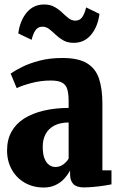

<svg xmlns="http://www.w3.org/2000/svg" viewBox="-20 -825 527 856"><path d="M174.5 11Q128 11 91 -10Q54 -31 32.8 -68.5Q11.5 -106 11.5 -154.5Q11.5 -202.5 31.5 -238.2Q51.5 -274 88.2 -297Q125 -320 175.2 -331.8Q225.5 -343.5 286 -344V-373.5Q286 -404.5 280.5 -425.2Q275 -446 258 -456Q241 -466 206 -466Q161.5 -466 118.8 -454.5Q76 -443 54.5 -432L27.5 -497Q46.5 -510.5 79.2 -526.8Q112 -543 157 -554.8Q202 -566.5 258 -566.5Q329 -566.5 367.8 -543Q406.5 -519.5 421.5 -474.2Q436.5 -429 436.5 -363V-65.5H477V-3Q467 -1 445 2.5Q423 6 398 8.2Q373 10.5 353 10.5Q321.5 10.5 307 -4.5Q292.5 -19.5 292.5 -47V-65Q282 -45.5 266 -28Q250 -10.5 227.2 0.2Q204.5 11 174.5 11ZM227 -80.5Q246.5 -80.5 262 -91.8Q277.5 -103 286 -118V-279Q247 -278.5 221.5 -264.8Q196 -251 183.2 -227Q170.5 -203 170.5 -171.5Q170.5 -138.5 178.2 -118.8Q186 -99 199 -89.8Q212 -80.5 227 -80.5ZM61.5 -676Q69 -733 99 -769Q129 -805 176.5 -805Q203.5 -805 222.8 -794.2Q242 -783.5 256.8 -769.2Q271.5 -755 285.5 -744Q299.5 -733 316 -733Q336 -733 347 -749.2Q358 -765.5 364 -792L423.5 -763Q416 -706 386 -670Q356 -634 308.5 -634Q281.5 -634 262.2 -645Q243 -656 228.2 -670.2Q213.5 -684.5 199.5 -695.2Q185.5 -706 169.5 -706Q149 -706 138 -689.8Q127 -673.5 121 -647.5Z"/></svg>

Font: Merriweather 24pt SemiCondensed Black
Style: Regular
Weight: 900
Width: 4
Designer: Eben Sorkin
Foundry: Eben Sorkin
Version: Version 2.100